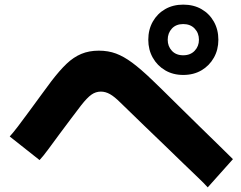

<svg xmlns="http://www.w3.org/2000/svg" viewBox="-20 -833 1040 830"><path d="M987 -145 878 -23Q863 -40 835.5 -66Q808 -92 772.5 -126.5Q737 -161 693.5 -203Q650 -245 601.5 -291.5Q553 -338 501 -389Q475 -415 455.5 -426Q436 -437 416 -437Q394 -437 375.5 -424Q357 -411 331 -378Q312 -353 287 -320Q262 -287 236.5 -252.5Q211 -218 189 -188Q167 -158 151 -141L22 -243Q35 -257 58 -287Q81 -317 107.5 -353.5Q134 -390 159.5 -424.5Q185 -459 202 -482Q238 -529 268 -557.5Q298 -586 331.5 -600Q365 -614 407 -614Q448 -614 481.5 -601.5Q515 -589 551.5 -562Q588 -535 636 -489Q649 -477 681.5 -445Q714 -413 756.5 -371Q799 -329 843 -286Q887 -243 925.5 -205.5Q964 -168 987 -145ZM772 -509Q728 -509 694 -529Q660 -549 640.5 -583.5Q621 -618 621 -661Q621 -705 640.5 -739.5Q660 -774 694 -793.5Q728 -813 772 -813Q817 -813 851 -793.5Q885 -774 904.5 -739.5Q924 -705 924 -661Q924 -618 904.5 -583.5Q885 -549 851 -529Q817 -509 772 -509ZM772 -594Q803 -594 821.5 -613.5Q840 -633 840 -661Q840 -690 821.5 -709.5Q803 -729 772 -729Q741 -729 723 -709.5Q705 -690 705 -661Q705 -633 723 -613.5Q741 -594 772 -594Z"/></svg>

Font: Murecho Thin ExtraBold
Style: Regular
Weight: 800
Version: Version 1.010